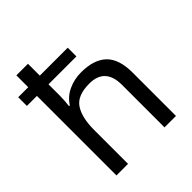

<svg xmlns="http://www.w3.org/2000/svg" viewBox="-206 -895 1031 1031"><g transform="rotate(-45 309.0 -380.0)"><path d="M173 -760V-670H385V-604H173V-517Q173 -498 171.5 -478.5Q170 -459 168 -443H174Q200 -484 245 -505Q290 -526 342 -526Q439 -526 488 -479Q537 -432 537 -329V0H450V-323Q450 -452 330 -452Q240 -452 206.5 -402Q173 -352 173 -258V0H85V-604H9V-670H85V-760Z"/></g></svg>

Font: Noto Sans Tifinagh
Style: Regular
Weight: 400
Designer: JamraPatel
Foundry: JamraPatel LLC
Version: Version 2.004; ttfautohint (v1.8.4.7-5d5b)